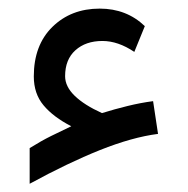

<svg xmlns="http://www.w3.org/2000/svg" viewBox="-20 -393 445 455"><path d="M148.9 -93.8Q106.4 -115.7 83.3 -143.3Q60.1 -170.9 60.1 -211.9Q60.1 -286.1 104.2 -329.3Q148.4 -372.6 216.3 -372.6Q279.8 -372.6 323.2 -331.1L298.3 -270Q259.8 -295.9 222.7 -295.9Q183.1 -295.9 158.7 -273.9Q134.3 -252 134.3 -212.4Q134.3 -188 157 -166Q179.7 -144 221.7 -125Q251.5 -134.3 282.2 -141.8Q313 -149.4 342.8 -153.3L354.5 -75.7Q293.5 -67.9 217 -37.4Q140.6 -6.8 50.3 42.5V-42Q77.6 -59.1 101.3 -70.8Q125 -82.5 148.9 -93.8Z"/></svg>

Font: Vazir WOL
Style: Regular-WOL
Weight: 400
Designer: Saber Rastikerdar
Foundry: Saber Rastikerdar
Version: Version 30.00;August 23, 2021;FontCreator 13.0.0.2683 64-bit